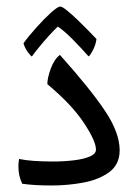

<svg xmlns="http://www.w3.org/2000/svg" viewBox="-20 -571 424 590"><path d="M138.2 -1Q86.4 -1 48.3 -6.3Q36.6 -30.3 36.6 -59.6Q36.6 -70.3 38.6 -82.5Q75.2 -74.7 143.1 -74.7Q176.8 -74.7 207 -78.4Q237.3 -82 256.1 -90.1Q274.9 -98.1 274.9 -111.3Q274.9 -137.2 237.8 -193.4Q200.7 -249.5 125.5 -312.5Q125.5 -331.5 136 -360.1Q146.5 -388.7 164.1 -402.3Q255.9 -299.8 301.8 -231.7Q347.7 -163.6 347.7 -109.4Q347.7 -65.9 316.2 -42.5Q284.7 -19 236.6 -10Q188.5 -1 138.2 -1ZM78.1 -397.5Q75.7 -397.5 66.2 -409.9Q56.6 -422.4 52.2 -438Q67.9 -460 91.6 -486.3Q115.2 -512.7 136.2 -531.7Q157.2 -550.8 165 -550.8Q171.4 -550.8 186 -538.8Q200.7 -526.9 218.5 -509.8Q236.3 -492.7 252.2 -476.3Q268.1 -460 276.4 -451.2Q274.4 -433.1 264.9 -415.5Q255.4 -397.9 252 -397.9Q230 -422.9 204.1 -449.2Q178.2 -475.6 157.7 -489.3Q145 -477.5 129.4 -460.2Q113.8 -442.9 99.9 -425.8Q85.9 -408.7 78.1 -397.5Z"/></svg>

Font: Harmattan Medium
Style: Regular
Weight: 500
Designer: George W. Nuss III and SIL International
Foundry: SIL International
Version: Version 4.000